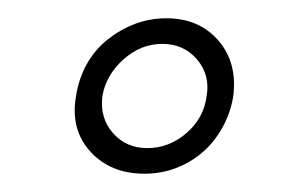

<svg xmlns="http://www.w3.org/2000/svg" viewBox="-20 -665 322 210"><path d="M63 -559Q66 -579 75 -595Q84 -611 98 -622Q112 -633 128 -639Q144 -645 162 -645Q198 -645 219 -620.5Q240 -596 235 -559Q232 -541 223 -525Q214 -509 201 -498Q188 -487 172 -481Q156 -475 138 -475Q101 -475 79 -499Q57 -523 63 -559ZM141 -503Q165 -503 184 -519.5Q203 -536 206 -560Q210 -583 195.5 -600Q181 -617 157.5 -617Q134 -617 115 -600Q96 -583 92 -560Q89 -536 103.5 -519.5Q118 -503 141 -503Z"/></svg>

Font: Josefin Slab
Style: Italic
Weight: 400
Italic angle: -12°
Designer: Santiago Orozco
Foundry: Typemade
Version: Version 2.000